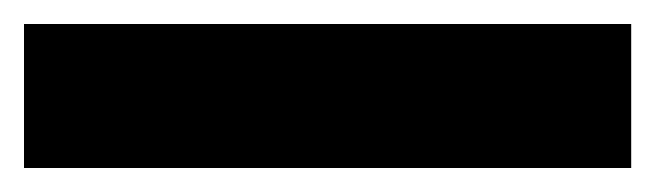

<svg xmlns="http://www.w3.org/2000/svg" viewBox="-23 -966 546 160"><path d="M503 -826V-946H-3V-826Z"/></svg>

Font: Noto Sans Malayalam UI Black
Style: Regular
Weight: 900
Designer: Jelle Bosma - Monotype Design Team
Foundry: Monotype Imaging Inc.
Version: Version 2.104